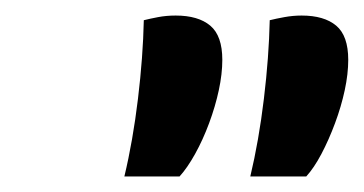

<svg xmlns="http://www.w3.org/2000/svg" viewBox="-20 -725 468 247"><path d="M302 -498Q313 -544 319.5 -598Q326 -652 327 -699Q335 -701 346 -703Q357 -705 368 -705Q397 -705 412.5 -692Q428 -679 428 -648Q428 -630 423.5 -609Q419 -588 411 -566.5Q403 -545 393.5 -527Q384 -509 374 -498ZM140 -498Q151 -544 157.5 -598Q164 -652 165 -699Q173 -701 183.5 -703Q194 -705 206 -705Q235 -705 250.5 -692Q266 -679 266 -648Q266 -630 261.5 -609Q257 -588 249 -566.5Q241 -545 231 -527Q221 -509 211 -498Z"/></svg>

Font: Sansita Swashed Light Light
Style: Regular
Weight: 300
Version: Version 1.003